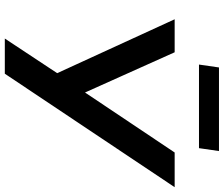

<svg xmlns="http://www.w3.org/2000/svg" viewBox="-86 -843 929 797"><g transform="rotate(90 378.5 -444.5)"><path d="M140 0 296 -236 294 -195 60 -705H197L368 -324H358L613 -705H757L286 0ZM248 -806 260 -889H607L595 -806Z"/></g></svg>

Font: Nunito Sans 9pt
Style: Bold Italic
Weight: 700
Italic angle: -9°
Version: Version 3.101;gftools[0.9.27]